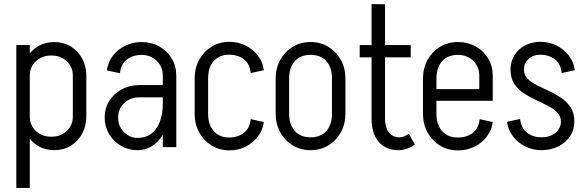

<svg xmlns="http://www.w3.org/2000/svg" viewBox="-20 -721 2872 941"><path d="M60 -1H126V200H60ZM126 -500V0H60V-500ZM403 -350V-150H337V-350ZM337 -150H403Q403 -103 382.5 -65.5Q362 -28 326.5 -6.5Q291 15 246 15L232 -51Q277 -51 307 -79Q337 -107 337 -150ZM88 -150H126Q126 -107 156 -79Q186 -51 232 -51L246 15Q201 15 165.5 -6.5Q130 -28 109 -65.5Q88 -103 88 -150ZM337 -350Q337 -393 307 -421Q277 -449 232 -449L246 -515Q291 -515 326.5 -493.5Q362 -472 382.5 -434.5Q403 -397 403 -350ZM88 -350Q88 -397 109 -434.5Q130 -472 165.5 -493.5Q201 -515 246 -515L232 -449Q186 -449 156 -421Q126 -393 126 -350Z M778 0V-350H844V0ZM653 15V-45Q693 -45 720.5 -65Q748 -85 763 -123.5Q778 -162 778 -215H816Q816 -147 795 -95Q774 -43 737.5 -14Q701 15 653 15ZM653 15Q610 15 573.5 -6Q537 -27 515 -63.5Q493 -100 493 -145H559Q559 -102 588 -73.5Q617 -45 653 -45ZM493 -145Q493 -191 515.5 -226.5Q538 -262 576.5 -283Q615 -304 663 -304V-244Q619 -244 589 -216Q559 -188 559 -145ZM663 -244V-304H831V-244ZM778 -215V-351H816V-215ZM844 -350H778Q778 -394 748 -423Q718 -452 673 -452V-515Q722 -515 760.5 -493.5Q799 -472 821.5 -434.5Q844 -397 844 -350ZM568 -362 504 -376Q509 -416 532.5 -447Q556 -478 593 -496.5Q630 -515 673 -515V-452Q633 -452 603 -430.5Q573 -409 568 -362Z M934 -163V-337H1000V-163ZM934 -336Q934 -388 956.5 -428.5Q979 -469 1017.5 -492.5Q1056 -516 1105 -516V-453Q1056 -453 1028 -422.5Q1000 -392 1000 -336ZM1209 -363Q1204 -410 1174 -431.5Q1144 -453 1104 -453V-516Q1148 -516 1184.5 -497.5Q1221 -479 1244.5 -448Q1268 -417 1273 -377ZM934 -164H1000Q1000 -109 1028 -78Q1056 -47 1105 -47V16Q1056 16 1017.5 -7.5Q979 -31 956.5 -71.5Q934 -112 934 -164ZM1209 -137 1273 -123Q1268 -84 1244.5 -52.5Q1221 -21 1184.5 -2.5Q1148 16 1104 16V-47Q1144 -47 1174 -69Q1204 -91 1209 -137Z M1607 -164V-336H1673V-164ZM1331 -164V-336H1397V-164ZM1500 -452V-515H1504V-452ZM1500 15V-48H1504V15ZM1331 -335Q1331 -387 1353.5 -427.5Q1376 -468 1414.5 -491.5Q1453 -515 1502 -515V-452Q1453 -452 1425 -421.5Q1397 -391 1397 -335ZM1673 -335H1607Q1607 -391 1579.5 -421.5Q1552 -452 1502 -452V-515Q1551 -515 1589.5 -491.5Q1628 -468 1650.5 -427.5Q1673 -387 1673 -335ZM1331 -165H1397Q1397 -110 1425 -79Q1453 -48 1502 -48V15Q1453 15 1414.5 -8.5Q1376 -32 1353.5 -72.5Q1331 -113 1331 -165ZM1673 -165Q1673 -113 1650.5 -72.5Q1628 -32 1589.5 -8.5Q1551 15 1502 15V-48Q1552 -48 1579.5 -79Q1607 -110 1607 -165Z M1801 -139V-701L1867 -700V-139ZM1743 -440V-500H1993V-440ZM1801 -140H1867Q1867 -111 1875.5 -90.5Q1884 -70 1899.5 -59Q1915 -48 1937 -48L1932 15Q1871 15 1836 -26Q1801 -67 1801 -140ZM1984 -65 2013 -13Q1997 0 1975.5 7.5Q1954 15 1932 15L1937 -48Q1950 -48 1961.5 -53Q1973 -58 1984 -65Z M2059 -227V-284H2395V-227ZM2223 16V-47H2227V16ZM2053 -164V-335H2119V-164ZM2329 -284V-350H2395V-284ZM2395 -350H2329Q2329 -394 2299 -423Q2269 -452 2224 -452V-515Q2273 -515 2311.5 -493.5Q2350 -472 2372.5 -434.5Q2395 -397 2395 -350ZM2331 -137 2395 -123Q2390 -84 2366.5 -52.5Q2343 -21 2306.5 -2.5Q2270 16 2226 16V-47Q2266 -47 2296 -69Q2326 -91 2331 -137ZM2053 -335Q2053 -387 2075.5 -427.5Q2098 -468 2136.5 -491.5Q2175 -515 2224 -515V-452Q2175 -452 2147 -421.5Q2119 -391 2119 -335ZM2053 -164H2119Q2119 -109 2147 -78Q2175 -47 2224 -47V16Q2175 16 2136.5 -7.5Q2098 -31 2075.5 -71.5Q2053 -112 2053 -164Z M2729 -125Q2729 -152 2711 -170Q2693 -188 2665 -202.5Q2637 -217 2605.5 -231.5Q2574 -246 2546 -264.5Q2518 -283 2500 -311Q2482 -339 2482 -380Q2482 -380 2488.5 -380Q2495 -380 2505 -380Q2515 -380 2525 -380Q2535 -380 2541.5 -380Q2548 -380 2548 -380Q2548 -353 2566 -335Q2584 -317 2612 -303Q2640 -289 2671.5 -274.5Q2703 -260 2731 -241Q2759 -222 2777 -194.5Q2795 -167 2795 -125Q2795 -125 2788.5 -125Q2782 -125 2772 -125Q2762 -125 2752 -125Q2742 -125 2735.5 -125Q2729 -125 2729 -125ZM2634 15V-48Q2675 -48 2702 -70Q2729 -92 2729 -125H2795Q2795 -85 2774 -53.5Q2753 -22 2716.5 -3.5Q2680 15 2634 15ZM2482 -380Q2482 -419 2501 -450Q2520 -481 2553.5 -498.5Q2587 -516 2628 -516V-453Q2594 -453 2571 -432.5Q2548 -412 2548 -380ZM2529 -138Q2534 -92 2564 -70Q2594 -48 2634 -48V15Q2591 15 2554 -3.5Q2517 -22 2493.5 -53.5Q2470 -85 2465 -124ZM2733 -363Q2728 -410 2698 -431.5Q2668 -453 2628 -453V-516Q2672 -516 2708.5 -497.5Q2745 -479 2768.5 -448Q2792 -417 2797 -377Z"/></svg>

Font: Akshar Light Light
Style: Regular
Weight: 300
Version: Version 1.100